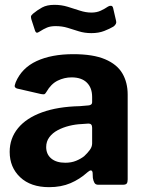

<svg xmlns="http://www.w3.org/2000/svg" viewBox="-20 -764 603 794"><path d="M341 -51Q310 -23 271.5 -6.5Q233 10 183 10Q107 10 63.5 -31Q20 -72 20 -136Q20 -192 54.5 -234Q89 -276 154 -299.5Q219 -323 310 -325L345 -328Q350 -328 355.5 -331Q361 -334 361 -342V-363Q361 -401 339 -422.5Q317 -444 276 -444Q246 -444 218.5 -430.5Q191 -417 172 -384Q168 -377 164.5 -375Q161 -373 150 -375L50 -398Q44 -400 41.5 -404.5Q39 -409 45 -424Q70 -483 131.5 -511.5Q193 -540 283 -540Q365 -540 414.5 -519Q464 -498 486 -460.5Q508 -423 508 -373V-22Q508 -10 504 -5Q500 0 488 0H386Q375 0 370.5 -8Q366 -16 364 -28L363 -50Q360 -68 341 -51ZM361 -236Q361 -253 346 -253L318 -251Q292 -250 266 -243.5Q240 -237 218.5 -225.5Q197 -214 184 -196.5Q171 -179 171 -156Q171 -126 192 -108.5Q213 -91 250 -91Q275 -91 294.5 -99Q314 -107 328 -118Q342 -131 351.5 -144Q361 -157 361 -171V-236ZM449 -654Q434 -645 411 -636Q388 -627 358 -627Q330 -627 306 -634.5Q282 -642 259.5 -649Q237 -656 210 -656Q189 -656 174.5 -650Q160 -644 143 -633Q136 -628 131.5 -629Q127 -630 124 -640L110 -683Q108 -690 108 -695Q108 -700 116 -707Q134 -722 154 -733Q174 -744 205 -744Q234 -744 260 -736Q286 -728 310.5 -720Q335 -712 358 -712Q380 -712 397 -720Q414 -728 427 -737Q434 -741 440 -740Q446 -739 448 -730L460 -678Q464 -665 449 -654Z"/></svg>

Font: Libre Franklin Thin
Style: Bold
Weight: 700
Version: Version 3.000